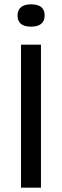

<svg xmlns="http://www.w3.org/2000/svg" viewBox="-20 -866 286 886"><path d="M77 0V-660H169V0ZM123 -743Q92 -743 76.5 -756Q61 -769 61 -794Q61 -820 77 -833Q93 -846 123 -846Q155 -846 170.5 -833Q186 -820 186 -795Q186 -769 170 -756Q154 -743 123 -743Z"/></svg>

Font: Bricolage Grotesque SemiCondensed
Style: Regular
Weight: 400
Width: 4
Designer: Mathieu Triay
Foundry: Atelier Triay
Version: Version 1.001;gftools[0.9.33.dev8+g029e19f]